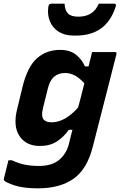

<svg xmlns="http://www.w3.org/2000/svg" viewBox="-46 -822 666 1047"><path d="M282 -550Q335 -550 368 -524Q401 -498 417 -460H437Q442 -479 446.5 -498.5Q451 -518 456 -538H581Q592 -538 589 -527Q566 -437 545.5 -356Q525 -275 504 -194Q483 -113 460 -22Q429 101 354.5 153Q280 205 161 205Q82 205 35 189.5Q-12 174 -23 163Q-27 159 -25 153Q-18 125 -12.5 102.5Q-7 80 0 52H19Q55 69 89.5 76Q124 83 166 83Q244 83 284 43Q301 27 313 6Q325 -15 332 -46Q336 -64 340.5 -81Q345 -98 349 -114H329Q301 -74 263 -50Q225 -26 172 -26Q96 -26 60 -80.5Q24 -135 48 -229L78 -353Q105 -460 156.5 -505Q208 -550 282 -550ZM194 -168Q207 -155 236 -155Q273 -155 310 -176.5Q347 -198 380 -236Q389 -268 397 -300Q405 -332 414 -368Q385 -399 360 -411.5Q335 -424 308 -424Q273 -424 249 -403.5Q225 -383 214 -336L188 -231Q177 -185 194 -168ZM382 -731Q420 -731 448 -747.5Q476 -764 493 -802H574Q583 -802 585.5 -798Q588 -794 583 -780Q531 -628 369 -628H356Q307 -628 274 -649Q241 -670 226.5 -705Q212 -740 217 -781Q219 -795 223 -798.5Q227 -802 237 -802H306Q308 -765 325 -748Q342 -731 382 -731Z"/></svg>

Font: Recursive Mn Lnr St
Style: Bold Italic
Weight: 700
Italic angle: -15°
Monospace: yes
Version: Version 1.079;hotconv 1.0.112;makeotfexe 2.5.65598; ttfautoh